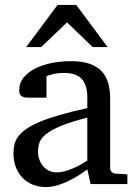

<svg xmlns="http://www.w3.org/2000/svg" viewBox="-20 -740 549 772"><path d="M331.1 -267.1Q263.7 -250 224.1 -233.4Q184.6 -216.8 164.3 -200Q144 -183.1 138.4 -165.8Q132.8 -148.4 132.8 -129.9Q132.8 -114.3 137.9 -99.4Q143.1 -84.5 152.6 -72.8Q162.1 -61 176 -54Q189.9 -46.9 208 -46.9Q228 -46.9 249.8 -54.2Q271.5 -61.5 289.6 -70.3Q310.5 -80.6 331.1 -94.2ZM344.2 0 331.1 -59.1Q304.7 -39.1 276.9 -23.4Q264.6 -16.6 251 -10.3Q237.3 -3.9 222.9 1.2Q208.5 6.3 193.6 9.3Q178.7 12.2 164.1 12.2Q136.7 12.2 113 2.9Q89.4 -6.3 71.8 -23.9Q54.2 -41.5 44.2 -66.4Q34.2 -91.3 34.2 -123Q34.2 -141.6 37.8 -158.2Q41.5 -174.8 52.7 -190.4Q64 -206.1 84.2 -220.5Q104.5 -234.9 137.5 -249Q170.4 -263.2 218 -277.1Q265.6 -291 331.1 -305.2V-348.1Q331.1 -398.4 308.6 -422.6Q286.1 -446.8 237.8 -446.8Q211.4 -446.8 192.9 -441.9Q174.3 -437 167 -434.1V-347.2H94.2Q87.4 -347.2 80.8 -348.1Q74.2 -349.1 68.8 -352.3Q63.5 -355.5 60.3 -361.1Q57.1 -366.7 57.1 -376Q57.1 -406.7 75.7 -429Q94.2 -451.2 124 -465.8Q153.8 -480.5 190.9 -487.3Q228 -494.1 265.1 -494.1Q311.5 -494.1 342 -482.9Q372.6 -471.7 390.4 -451.7Q408.2 -431.6 415.5 -404.3Q422.9 -377 422.9 -344.2V-64Q422.9 -54.7 429 -48.8Q435.1 -43 443.8 -42L492.2 -39.1V0ZM352.5 -550.8 249.5 -649.9 145.5 -550.8H85.4L211.4 -720.2H286.6L412.6 -550.8Z"/></svg>

Font: BabelStone Ogham Bound
Style: Regular
Weight: 400
Designer: Andrew West
Foundry: BabelStone
Version: Version 2.02 March 14, 2022